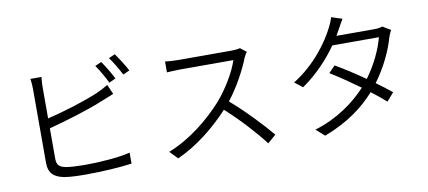

<svg xmlns="http://www.w3.org/2000/svg" viewBox="-75 -1095 3150 1413"><g transform="rotate(-10 1500.0 -388.5)"><path d="M726 -779 678 -758C705 -720 739 -660 759 -619L808 -642C788 -683 751 -743 726 -779ZM834 -818 787 -797C815 -760 848 -703 870 -660L919 -682C900 -719 861 -781 834 -818ZM274 -747H191C195 -725 197 -695 197 -671C197 -619 197 -212 197 -119C197 -39 238 -6 313 8C355 15 414 17 472 17C581 17 731 9 816 -4V-86C733 -64 581 -54 475 -54C425 -54 372 -57 340 -62C291 -72 269 -85 269 -138V-364C391 -396 566 -448 681 -496C711 -507 745 -522 772 -533L740 -605C714 -589 685 -574 656 -561C549 -515 387 -466 269 -438V-671C269 -698 271 -725 274 -747Z M1794 -667 1749 -702C1734 -698 1709 -695 1679 -695C1642 -695 1324 -695 1287 -695C1256 -695 1200 -699 1189 -701V-620C1198 -620 1252 -624 1287 -624C1320 -624 1651 -624 1686 -624C1660 -539 1585 -417 1517 -340C1412 -223 1265 -104 1104 -41L1161 18C1312 -50 1446 -160 1554 -276C1657 -184 1766 -64 1833 24L1895 -30C1829 -110 1707 -239 1601 -330C1672 -419 1737 -540 1771 -627C1776 -639 1788 -660 1794 -667Z M2530 -784 2449 -810C2443 -786 2428 -752 2419 -736C2373 -644 2269 -491 2098 -384L2157 -338C2271 -417 2360 -515 2422 -604H2770C2749 -518 2696 -407 2629 -317C2557 -367 2481 -417 2413 -456L2365 -407C2431 -366 2509 -313 2582 -260C2491 -161 2360 -66 2192 -15L2255 41C2427 -23 2552 -116 2640 -216C2682 -184 2720 -153 2750 -126L2803 -187C2770 -214 2731 -244 2688 -275C2764 -377 2820 -496 2846 -591C2851 -605 2860 -628 2868 -641L2808 -677C2793 -671 2773 -668 2747 -668H2464L2488 -710C2498 -728 2514 -759 2530 -784Z"/></g></svg>

Font: ChiuKong Gothic CL Normal
Style: Regular
Weight: 350
Designer: Ryoko NISHIZUKA 西塚涼子 (kana, bopomofo & ideographs); Paul D. Hunt (Latin, Greek & Cyrillic); Sandoll Communications 산돌커뮤니
Foundry: Adobe
Version: Version 1.300